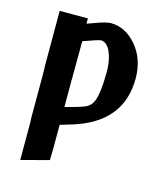

<svg xmlns="http://www.w3.org/2000/svg" viewBox="-101 -554 689 809"><g transform="rotate(15 243.5 -150.0)"><path d="M62 -11V-202Q62 -208 61.5 -218Q61 -228 61 -234V-472H184V-449L215 -460Q263 -478 283 -478Q347 -478 395.5 -421Q444 -364 444 -279Q444 -88 238 -24L185 -8V97Q185 105 184.5 121.5Q184 138 184 146L63 178V15Q63 10 62.5 2Q62 -6 62 -11ZM185 -86Q257 -104 276.5 -114.5Q296 -125 304 -147V-146Q319 -186 319 -269V-287Q317 -334 301.5 -365.5Q286 -397 261 -397Q252 -397 186 -373Q186 -341 185.5 -278.5Q185 -216 185 -185V-115Z"/></g></svg>

Font: Coval
Style: Bold
Weight: 700
Foundry: Context Ltd
Version: Version 001.000